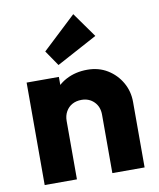

<svg xmlns="http://www.w3.org/2000/svg" viewBox="-85 -830 742 897"><g transform="rotate(-10 286.0 -381.5)"><path d="M375 0V-277Q375 -315 351.5 -338.5Q328 -362 292 -362Q267 -362 248 -351.5Q229 -341 218 -321.5Q207 -302 207 -277L148 -306Q148 -363 173 -406Q198 -449 242.5 -472.5Q287 -496 343 -496Q397 -496 438.5 -470.5Q480 -445 504 -403Q528 -361 528 -311V0ZM54 0V-486H207V0ZM215 -541 165 -614 324 -763 408 -645Z"/></g></svg>

Font: Outfit Thin
Style: Bold
Weight: 700
Version: Version 1.100;gftools[0.9.27]